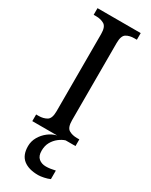

<svg xmlns="http://www.w3.org/2000/svg" viewBox="-243 -763 827 1051"><g transform="rotate(30 170.5 -237.0)"><path d="M34 0V-42H50Q79 -42 100.5 -54.5Q122 -67 122 -113V-601Q122 -647 100.5 -659.5Q79 -672 50 -672H34V-714H307V-672H292Q261 -672 240.5 -659.5Q220 -647 220 -601V-113Q220 -67 241 -54.5Q262 -42 292 -42H307V0ZM209 240Q149 240 115.5 213.5Q82 187 82 130Q82 99 97.5 72Q113 45 137.5 26Q162 7 191 0H245Q225 6 205 21.5Q185 37 172 60Q159 83 159 115Q159 148 177 163Q195 178 222 178Q235 178 249.5 176Q264 174 281 170V224Q266 231 244.5 235.5Q223 240 209 240Z"/></g></svg>

Font: Noto Serif Sinhala SemiCondensed
Style: Regular
Weight: 400
Width: 4
Designer: Jelle Bosma - Monotype Design Team
Foundry: Monotype Imaging Inc.
Version: Version 2.007; ttfautohint (v1.8.4.7-5d5b)